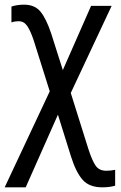

<svg xmlns="http://www.w3.org/2000/svg" viewBox="-27 -562 517 822"><path d="M22 -534V-466Q35 -471 54 -471Q76 -471 90 -450Q104 -429 117 -390L186 -171L-7 240H83L221 -71L277 108Q298 175 326.5 207.5Q355 240 411 240Q442 240 466 233V165Q447 169 428 169Q398 169 383 148Q368 127 352 78L276 -164L451 -537H363L242 -262L192 -419Q171 -482 146.5 -512Q122 -542 76 -542Q46 -542 22 -534Z"/></svg>

Font: Noto Sans UI SemiCondensed
Style: Regular
Weight: 400
Width: 4
Designer: Monotype Design Team
Foundry: Monotype Imaging Inc.
Version: 1.001